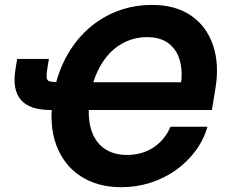

<svg xmlns="http://www.w3.org/2000/svg" viewBox="-20 -758 928 788"><path d="M477.5 10.3Q380.9 10.3 311.3 -34.7Q241.7 -79.6 210.7 -163.6Q179.7 -247.6 198.7 -364.7Q212.9 -450.2 249 -519Q285.2 -587.9 338.9 -636.7Q392.6 -685.5 460 -711.7Q527.3 -737.8 604 -737.8Q700.7 -737.8 764.4 -693.8Q828.1 -649.9 854.5 -571.8Q880.9 -493.7 863.8 -392.6L849.6 -306.6H292L310.5 -420.4H755.9L721.7 -407.7Q730.5 -461.4 719 -506.3Q707.5 -551.3 674.1 -578.4Q640.6 -605.5 583.5 -605.5Q525.4 -605.5 477.1 -576.9Q428.7 -548.3 395.8 -494.1Q362.8 -439.9 350.1 -363.8Q337.4 -287.6 352.1 -233.4Q366.7 -179.2 405 -150.6Q443.4 -122.1 501.5 -122.1Q532.2 -122.1 559.6 -129.9Q586.9 -137.7 609.9 -152.8Q632.8 -168 650.6 -189.5Q668.5 -210.9 679.7 -237.8H831.5Q815.4 -182.6 781.2 -137.2Q747.1 -91.8 700 -58.6Q652.8 -25.4 596.2 -7.6Q539.6 10.3 477.5 10.3ZM50.3 -516.1H180.7L174.8 -481Q170.4 -453.1 171.4 -440.4Q172.4 -427.7 183.1 -424.3Q193.8 -420.9 218.3 -420.9H250L231 -306.6H186.5Q101.6 -306.6 65.7 -348.1Q29.8 -389.6 43.5 -473.6Z"/></svg>

Font: Inter 20pt
Style: Bold Italic
Weight: 700
Italic angle: -9.3988°
Version: Version 4.001;git-66647c0bb